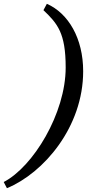

<svg xmlns="http://www.w3.org/2000/svg" viewBox="-88 -820 470 1010"><path d="M140.5 -766.5C214.5 -696 257.5 -646.5 257.5 -465C257.5 -223 86 57.5 -68.5 137.5L-51.5 170C142 90 349.5 -152 349.5 -445C349.5 -618 272 -750 158.5 -800Z"/></svg>

Font: Bodoni* 06pt
Style: Italic
Weight: 400
Italic angle: -13°
Version: Version 2.3